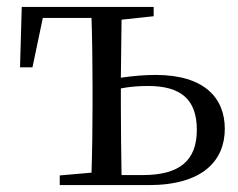

<svg xmlns="http://www.w3.org/2000/svg" viewBox="-20 -536 690 556"><path d="M153 0H411C567 0 631 -71 631 -163C631 -252 572 -319 431 -319C398 -319 364 -316 330 -311L332 -479L425 -489V-516H43L38 -341H74L104 -484H245C247 -428 248 -343 248 -288V-229C248 -174 247 -92 245 -36L153 -28ZM330 -280C356 -285 381 -287 409 -287C505 -287 550 -247 550 -160C550 -70 499 -29 393 -29H332C331 -85 330 -171 330 -229Z"/></svg>

Font: Source Han Serif CN
Style: Regular
Weight: 400
Designer: Ryoko NISHIZUKA 西塚涼子 (kana & ideographs); Frank Grießhammer (Latin, Greek & Cyrillic); Wenlong ZHANG 张文龙 (bopomofo); San
Foundry: Adobe
Version: Version 2.003;hotconv 1.1.1;makeotfexe 2.6.0